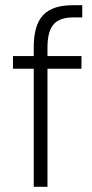

<svg xmlns="http://www.w3.org/2000/svg" viewBox="-20 -720 355 740"><path d="M265 -653H297V-700H263C155 -700 110 -652 110 -536V-504H30V-455H110V0H163V-455H294V-504H163V-536C163 -620 192 -653 265 -653Z"/></svg>

Font: Arthouse Owned Light
Style: Regular
Weight: 300
Designer: Jeremy Tribby
Foundry: Tribby Type
Version: Version 1.000;PS 001.000;hotconv 1.0.88;makeotf.lib2.5.64775